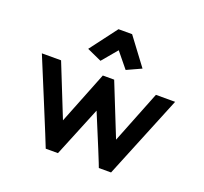

<svg xmlns="http://www.w3.org/2000/svg" viewBox="-126 -886 1096 1033"><g transform="rotate(20 421.5 -369.0)"><path d="M383 -738 266 -583 350 -545 423 -632 494 -545 577 -583 461 -738ZM454 -475H389L270 -175L150 -475H40C40 -475 235 -4 235 0H305L422 -286C477 -155 539 -3 539 0H609L803 -475H693L574 -175Z"/></g></svg>

Font: Mint Spirit No2
Style: Bold
Weight: 700
Designer: HARENDAL Hirwen
Foundry: Arkandis Digital Foundry.
Version: Version 1.004;FFEdit